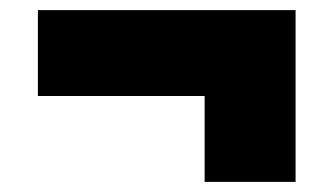

<svg xmlns="http://www.w3.org/2000/svg" viewBox="-20 -455 660 380"><path d="M565 -95H385V-265H55V-435H565Z"/></svg>

Font: AtCorfu Sans
Style: AtCorfu Sans Black
Weight: 900
Designer: Kostas Teopoulos
Foundry: Kostas Teopoulos
Version: Version 1.00 July 8, 2025, initial release